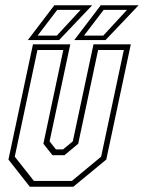

<svg xmlns="http://www.w3.org/2000/svg" viewBox="-20 -708 546 728"><path d="M93 0 12 -103 105 -540H246.5L168 -172L192 -141.5H219L256 -172L334.5 -540H476L383 -103L258 0ZM108.5 -22H252.5L363.5 -114L449.5 -518.5H352L276.5 -163L224.5 -119.5H179L144.5 -163L220 -518.5H122L36 -114ZM261.5 -556 362 -688H505.5L380 -556ZM85.5 -556 186 -688H329.5L204 -556ZM122.5 -573H195.5L285.5 -670.5H197ZM298.5 -573H371.5L461.5 -670.5H373Z"/></svg>

Font: Tourney Condensed ExtraLight
Style: Italic
Weight: 200
Width: 3
Italic angle: -12°
Designer: Tyler Finck
Foundry: Etcetera Type Co
Version: Version 1.010; ttfautohint (v1.8.3)